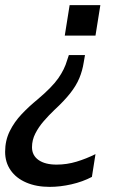

<svg xmlns="http://www.w3.org/2000/svg" viewBox="-39 -524 514 750"><path d="M155 206Q103 206 63.5 189Q24 172 2.5 141Q-19 110 -19 69Q-19 25 -1 -11.5Q17 -48 46 -78.5Q75 -109 107 -135Q164 -183 188.5 -218Q213 -253 223 -288L230 -309H293L288 -280Q283 -248 271 -219Q259 -190 235.5 -160Q212 -130 173 -94Q152 -74 132 -51Q112 -28 99 -2.5Q86 23 86 51Q86 83 111.5 101Q137 119 182 119Q222 119 260 107.5Q298 96 334 78L320 167Q284 186 240 196Q196 206 155 206ZM353 -504 334 -385H214L233 -504Z"/></svg>

Font: Mulish ExtraLight SemiBold
Style: Italic
Weight: 600
Italic angle: -9°
Version: Version 3.603